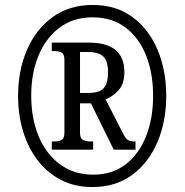

<svg xmlns="http://www.w3.org/2000/svg" viewBox="-20 -745 745 775"><path d="M353 10Q281 10 225.5 -19Q170 -48 131.5 -98.5Q93 -149 73 -215.5Q53 -282 53 -358Q53 -461 89 -544Q125 -627 192.5 -676Q260 -725 354 -725Q449 -725 515 -676Q581 -627 616 -544Q651 -461 651 -358Q651 -255 615.5 -171.5Q580 -88 513.5 -39Q447 10 353 10ZM356 -40Q433 -40 487 -81.5Q541 -123 569.5 -195Q598 -267 598 -358Q598 -450 569.5 -521.5Q541 -593 486.5 -634Q432 -675 354 -675Q276 -675 220.5 -633.5Q165 -592 135.5 -520.5Q106 -449 106 -359Q106 -267 136 -195Q166 -123 222.5 -81.5Q279 -40 356 -40ZM189 -141V-174H199Q216 -174 228 -180Q240 -186 240 -209V-504Q240 -527 228 -533Q216 -539 199 -539H189V-573H339Q482 -573 482 -454Q482 -406 458.5 -380.5Q435 -355 406 -344L480 -200Q488 -184 497.5 -179Q507 -174 527 -174V-141H439L347 -328H303V-209Q303 -186 315.5 -180Q328 -174 344 -174H356V-141ZM338 -370Q383 -370 399.5 -390Q416 -410 416 -453Q416 -498 397.5 -516.5Q379 -535 335 -535H303V-370Z"/></svg>

Font: Noto Serif Tamil ExtraCondensed Black
Style: Regular
Weight: 900
Width: 2
Designer: Indian Type Foundry, Tom Grace, and the Monotype Design Team
Foundry: Monotype Imaging Inc.
Version: Version 2.004; ttfautohint (v1.8.4.7-5d5b)